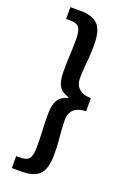

<svg xmlns="http://www.w3.org/2000/svg" viewBox="-181 -859 729 1090"><g transform="rotate(20 183.5 -314.0)"><path d="M44 172V100H68Q109 100 123 80Q137 60 137 10Q137 -39 134.5 -84.5Q132 -130 132 -184Q132 -243 150 -272Q168 -301 208 -311V-316Q168 -327 150 -355.5Q132 -384 132 -444Q132 -499 134.5 -544.5Q137 -590 137 -638Q137 -689 123 -709Q109 -729 68 -729H44V-800H105Q176 -800 210 -767Q244 -734 244 -643Q244 -603 241.5 -570.5Q239 -538 236 -507Q233 -476 233 -439Q233 -418 241.5 -399Q250 -380 271.5 -367.5Q293 -355 330 -354V-275Q293 -274 271.5 -261.5Q250 -249 241.5 -230Q233 -211 233 -189Q233 -152 236 -121Q239 -90 241.5 -57.5Q244 -25 244 16Q244 106 210 139Q176 172 105 172Z"/></g></svg>

Font: Noto Sans TC Thin SemiBold
Style: Regular
Weight: 600
Version: Version 2.004-H2;hotconv 1.0.118;makeotfexe 2.5.65603